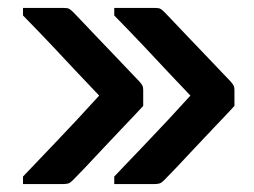

<svg xmlns="http://www.w3.org/2000/svg" viewBox="-20 -542 640 484"><path d="M268 -503V-522Q294 -522 319.5 -522Q345 -522 370 -522Q380 -522 384 -520Q388 -518 396 -510Q400 -506 416 -489Q432 -472 454 -449Q476 -426 498.5 -402.5Q521 -379 538 -361Q555 -343 561 -337Q568 -329 569.5 -325Q571 -321 571 -315Q571 -305 571 -295Q571 -285 571 -275Q548 -250 521.5 -222.5Q495 -195 470 -168Q445 -141 425 -120Q405 -99 394 -88Q387 -81 382 -79.5Q377 -78 368 -78Q343 -78 318 -78Q293 -78 268 -78V-97Q309 -140 342 -174.5Q375 -209 403 -239Q431 -269 460 -301Q432 -330 405 -359Q378 -388 345.5 -422.5Q313 -457 268 -503ZM38 -503V-522Q64 -522 89.5 -522Q115 -522 140 -522Q150 -522 154 -520Q158 -518 166 -510Q170 -506 186 -489Q202 -472 224 -449Q246 -426 268.5 -402.5Q291 -379 308 -361Q325 -343 331 -337Q338 -329 339.5 -325Q341 -321 341 -315Q341 -305 341 -295Q341 -285 341 -275Q318 -250 291.5 -222.5Q265 -195 240 -168Q215 -141 195 -120Q175 -99 164 -88Q157 -81 152 -79.5Q147 -78 138 -78Q113 -78 88 -78Q63 -78 38 -78V-97Q79 -140 112 -174.5Q145 -209 173 -239Q201 -269 230 -301Q202 -330 175 -359Q148 -388 115.5 -422.5Q83 -457 38 -503Z"/></svg>

Font: Recursive Monospace
Style: Bold
Weight: 700
Version: Version 1.047